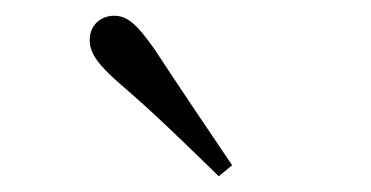

<svg xmlns="http://www.w3.org/2000/svg" viewBox="-20 -830 472 244"><path d="M275 -620C242 -669 208 -719 176 -768C154 -799 142 -810 125 -810C109 -810 94 -799 94 -779C94 -763 104 -748 133 -723C174 -688 216 -647 258 -606Z"/></svg>

Font: Noto Serif SC Light
Style: Regular
Weight: 300
Designer: Ryoko NISHIZUKA 西塚涼子 (kana & ideographs); Frank Grießhammer (Latin, Greek & Cyrillic); Wenlong ZHANG 张文龙 (bopomofo); San
Foundry: Adobe
Version: Version 2.001;hotconv 1.1.0;makeotfexe 2.6.0